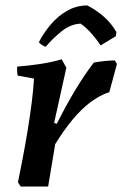

<svg xmlns="http://www.w3.org/2000/svg" viewBox="-20 -686 450 706"><path d="M56 0 46 -16Q53 -50 62.5 -99Q72 -148 81 -202.5Q90 -257 96.5 -308Q103 -359 105 -397L45 -408Q42 -423 43 -441Q82 -444 126 -450.5Q170 -457 207 -468L224 -437L179 -234L189 -231Q223 -299 256.5 -354.5Q290 -410 325 -456Q365 -463 402 -464L410 -451L382 -347Q365 -342 348.5 -333Q332 -324 315 -312Q281 -287 248 -247.5Q215 -208 183 -156L157 0ZM301 -666Q333 -650 361.5 -625Q390 -600 408 -568L406 -553L350 -519Q337 -539 318 -561Q299 -583 277 -599Q240 -598 206 -570.5Q172 -543 148 -514Q143 -515 134 -521Q125 -527 123 -531Q141 -566 167.5 -597Q194 -628 228 -647Q262 -666 301 -666Z"/></svg>

Font: Labrada SemiBold
Style: Italic
Weight: 600
Italic angle: -7°
Designer: Mercedes Jáuregui
Foundry: Omnibus-Type Team
Version: Version 1.000; ttfautohint (v1.8.4.7-5d5b)